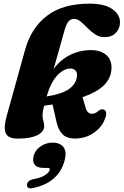

<svg xmlns="http://www.w3.org/2000/svg" viewBox="-20 -747 678 1052"><path d="M222 -55.5Q222 -24.5 183.8 -6Q145.5 12.5 79.5 12.5Q23.5 12.5 11.2 -17.8Q-1 -48 16 -109L118 -476Q151.5 -595.5 238.5 -661.2Q325.5 -727 471 -727Q552.5 -727 595 -697.5Q637.5 -668 637.5 -624.5Q637.5 -591.5 615 -567.5Q592.5 -543.5 553 -543.5Q524.5 -543.5 501.8 -558.5Q479 -573.5 459.5 -593.5Q440 -613.5 422.2 -628.5Q404.5 -643.5 386 -643.5Q367.5 -643.5 355 -629Q342.5 -614.5 331.5 -574Q314.5 -512 299.8 -460.2Q285 -408.5 273.5 -368.5Q310.5 -419.5 364 -446Q417.5 -472.5 477.5 -472.5Q534.5 -472.5 565.2 -443Q596 -413.5 590 -361Q585 -313.5 546.5 -277Q508 -240.5 432 -214.5L449 -157Q458 -124.5 483 -123.5Q502 -123 520 -140Q534.5 -151 546 -147.5Q556 -145 560.2 -135Q564.5 -125 558 -104.5Q541.5 -51.5 493.5 -19Q445.5 13.5 385 12Q344.5 11 322 -12Q299.5 -35 290 -77.5L268 -174.5Q245.5 -171 221.5 -167.5Q216.5 -148.5 214.8 -137Q213 -125.5 213 -116Q213 -98 217.5 -85Q222 -72 222 -55.5ZM237 -223 235.5 -218.5Q317 -231.5 355 -257.2Q393 -283 400.5 -321Q405.5 -345 395.5 -358.2Q385.5 -371.5 365.5 -371.5Q329 -371.5 293.2 -333Q257.5 -294.5 237 -223ZM219 173Q182.5 173 169.5 154.5Q156.5 136 164.5 107Q173 74.5 202.8 54.5Q232.5 34.5 268 34.5Q309 34.5 327.8 59.2Q346.5 84 334.5 131Q301.5 255 159.5 283.5Q142 287.5 134.5 281.8Q127 276 128 265.5Q128.5 256 135.5 248Q142.5 240 157.5 236Q205 227.5 227 212.5Q249 197.5 252.5 184.5Q255.5 173 240.5 173Z"/></svg>

Font: Fraunces 72pt S050 Black
Style: Italic
Weight: 900
Italic angle: -16°
Version: Version 1.000; ttfautohint (v1.8.3)